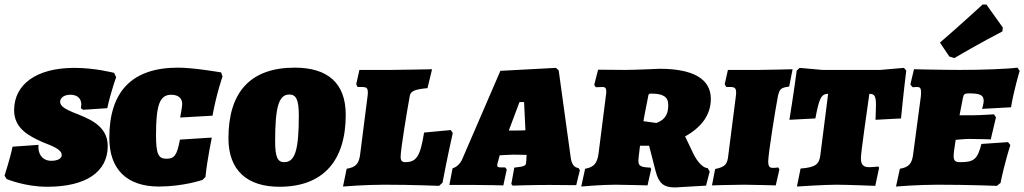

<svg xmlns="http://www.w3.org/2000/svg" viewBox="-28 -811 4497 843"><path d="M179 9C351 9 445 -57 445 -170C445 -264 354 -293 292 -318C260 -332 236 -344 236 -364C236 -382 254 -395 281 -395C310 -395 329 -380 329 -352L327 -336L337 -329L443 -336C458 -406 482 -472 482 -472L473 -491C473 -491 390 -513 299 -513C132 -513 34 -441 34 -327C34 -246 101 -213 159 -187C204 -169 243 -155 243 -130C243 -115 225 -105 197 -105C157 -105 137 -137 141 -175L27 -167C18 -120 -8 -40 -8 -40L1 -25C1 -25 81 9 179 9Z M670 8C776 8 861 -21 861 -21L874 -34C882 -112 902 -207 902 -207L762 -198C749 -129 738 -114 702 -114C667 -114 657 -136 657 -218C657 -350 673 -395 724 -395C754 -395 772 -380 772 -355C772 -341 763 -295 763 -295L905 -303C923 -402 949 -475 949 -475L943 -493C943 -493 823 -514 754 -514C553 -514 452 -411 452 -206C452 -67 529 8 670 8Z M1199 9C1391 9 1490 -105 1490 -307C1490 -447 1410 -514 1266 -514C1071 -514 975 -406 975 -204C975 -62 1058 9 1199 9ZM1220 -99C1191 -99 1180 -121 1180 -191C1180 -341 1196 -396 1242 -396C1272 -396 1284 -374 1284 -304C1284 -154 1268 -99 1220 -99Z M1659 0C1783 0 1900 5 1900 5L1915 -9C1936 -122 1960 -227 1960 -227C1958 -231 1954 -236 1951 -240L1834 -229C1817 -123 1800 -99 1750 -99C1738 -99 1731 -106 1731 -122C1731 -155 1759 -323 1771 -389C1774 -410 1792 -419 1849 -424L1869 -507C1869 -507 1727 -504 1687 -504H1550L1536 -441C1538 -437 1540 -433 1542 -429H1562C1580 -429 1587 -425 1587 -406C1587 -402 1587 -396 1586 -390L1554 -139C1549 -92 1535 -77 1494 -70L1478 8C1478 8 1572 0 1659 0Z M2477 -125 2425 -502 2413 -513 2169 -500 2001 -111C1992 -91 1976 -77 1959 -72L1945 1H2055C2104 1 2182 3 2182 3L2197 -67L2190 -76H2171C2160 -76 2155 -78 2155 -85C2155 -89 2156 -94 2159 -103L2166 -129C2163 -129 2214 -132 2227 -132L2284 -131L2283 -110C2283 -105 2282 -102 2282 -99C2282 -83 2275 -80 2230 -75L2217 -3L2223 4C2223 4 2305 1 2384 1C2431 1 2502 2 2502 2L2518 -64L2512 -73C2493 -76 2481 -89 2477 -125ZM2206 -238 2253 -363H2273L2279 -239C2261 -238 2254 -238 2242 -238Z M2782 -171H2822L2851 -58C2865 -5 2887 12 2936 12L3072 4L3088 -58L3079 -73C3060 -73 3034 -98 3014 -141L2980 -212C3055 -254 3093 -309 3093 -377C3093 -466 3013 -509 2868 -509C2868 -509 2758 -504 2717 -504L2598 -505L2581 -438L2588 -428C2588 -428 2605 -429 2618 -429C2629 -429 2634 -424 2634 -409C2634 -405 2634 -402 2633 -397L2600 -137C2594 -93 2579 -77 2541 -70L2524 8C2524 8 2610 0 2674 0C2707 0 2815 3 2815 3L2831 -68L2828 -75C2786 -77 2775 -81 2775 -106C2775 -113 2776 -120 2777 -129ZM2854 -271 2797 -279C2801 -301 2803 -314 2817 -383C2819 -398 2820 -400 2832 -400C2883 -400 2906 -386 2906 -351C2906 -317 2898 -287 2854 -271Z M3388 -391C3395 -420 3400 -426 3437 -431L3452 -507C3452 -507 3338 -504 3304 -504H3168L3154 -441C3156 -437 3158 -433 3161 -429H3179C3197 -429 3204 -424 3204 -406C3204 -401 3204 -396 3203 -390L3170 -132C3166 -89 3156 -78 3112 -69L3098 3C3098 3 3186 0 3239 0C3273 0 3378 3 3378 3L3394 -67L3389 -76C3389 -76 3381 -74 3365 -74C3351 -74 3345 -80 3345 -103C3345 -134 3376 -330 3388 -391Z M3608 -399 3574 -131C3569 -89 3552 -76 3487 -71L3471 8C3471 8 3590 0 3644 0C3692 0 3815 5 3815 5L3832 -75L3828 -80C3828 -80 3806 -77 3787 -77C3763 -77 3752 -88 3752 -116C3752 -144 3778 -319 3789 -399C3812 -399 3818 -389 3818 -349C3818 -333 3817 -312 3816 -285L3928 -291C3928 -291 3939 -405 3951 -501L3941 -513L3837 -504H3583L3483 -513L3470 -501C3458 -408 3438 -285 3438 -285L3552 -291C3568 -375 3576 -399 3608 -399Z M4373 -673 4375 -690 4303 -791H4286C4286 -791 4193 -705 4099 -624L4140 -563L4162 -556C4265 -617 4373 -673 4373 -673ZM4159 -127C4159 -143 4166 -181 4168 -197C4183 -198 4206 -201 4229 -201C4264 -201 4322 -199 4322 -199L4345 -296L4336 -309C4336 -309 4272 -305 4249 -305H4185L4200 -382C4203 -397 4207 -401 4225 -401C4275 -401 4291 -394 4291 -368C4291 -356 4284 -333 4284 -333L4411 -340C4423 -414 4449 -500 4449 -500L4439 -514C4394 -508 4283 -504 4187 -504C4109 -504 3985 -507 3985 -507L3969 -440L3979 -428C3979 -428 3990 -429 3999 -429C4011 -429 4016 -424 4016 -407C4016 -402 4016 -395 4015 -387L3982 -139C3977 -92 3963 -77 3923 -70L3906 8C3906 8 4001 0 4089 0C4222 0 4349 5 4349 5L4365 -8C4383 -97 4408 -174 4408 -174L4398 -187L4281 -179C4264 -112 4248 -99 4189 -99C4167 -99 4159 -104 4159 -127Z"/></svg>

Font: Alegreya SC Black
Style: Italic
Weight: 900
Italic angle: -7°
Designer: Juan Pablo del Peral
Foundry: Huerta Tipografica
Version: Version 2.007;PS 002.007;hotconv 1.0.88;makeotf.lib2.5.64775